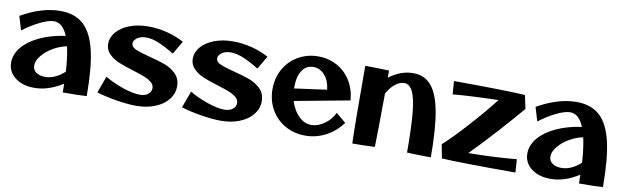

<svg xmlns="http://www.w3.org/2000/svg" viewBox="-40 -962 4430 1363"><g transform="rotate(10 2175.5 -280.0)"><path d="M428 2Q428 -41 427 -61Q324 5 222 5Q137 5 83.5 -36.5Q30 -78 30 -145Q30 -205 74.5 -257.5Q119 -310 198.5 -346.5Q278 -383 379 -397Q343 -485 280 -485Q242 -485 182 -456Q122 -427 60 -380L30 -480Q179 -565 312 -565Q416 -565 479 -508.5Q542 -452 571 -329Q600 -206 600 -2Q548 2 428 2ZM424 -147Q418 -249 401 -326Q350 -316 302.5 -288Q255 -260 225 -223Q195 -186 195 -152Q195 -121 219.5 -103Q244 -85 285 -85Q356 -85 424 -147Z M670 -41 714 -162Q772 -127 845.5 -102Q919 -77 967 -77Q1007 -77 1028.5 -95Q1050 -113 1050 -138Q1050 -162 1029.5 -179.5Q1009 -197 978.5 -209Q948 -221 894 -238Q827 -258 785.5 -275.5Q744 -293 714.5 -322.5Q685 -352 685 -395Q685 -440 717.5 -479Q750 -518 810 -541.5Q870 -565 948 -565Q1014 -565 1081.5 -548Q1149 -531 1205 -500L1149 -405Q1087 -443 1037.5 -464Q988 -485 945 -485Q904 -485 879.5 -467Q855 -449 855 -427Q855 -402 886.5 -388Q918 -374 987 -356Q1059 -338 1106 -320.5Q1153 -303 1186.5 -269Q1220 -235 1220 -181Q1220 -128 1186 -85.5Q1152 -43 1092 -19Q1032 5 956 5Q896 5 813.5 -8.5Q731 -22 670 -41Z M1280 -41 1324 -162Q1382 -127 1455.5 -102Q1529 -77 1577 -77Q1617 -77 1638.5 -95Q1660 -113 1660 -138Q1660 -162 1639.5 -179.5Q1619 -197 1588.5 -209Q1558 -221 1504 -238Q1437 -258 1395.5 -275.5Q1354 -293 1324.5 -322.5Q1295 -352 1295 -395Q1295 -440 1327.5 -479Q1360 -518 1420 -541.5Q1480 -565 1558 -565Q1624 -565 1691.5 -548Q1759 -531 1815 -500L1759 -405Q1697 -443 1647.5 -464Q1598 -485 1555 -485Q1514 -485 1489.5 -467Q1465 -449 1465 -427Q1465 -402 1496.5 -388Q1528 -374 1597 -356Q1669 -338 1716 -320.5Q1763 -303 1796.5 -269Q1830 -235 1830 -181Q1830 -128 1796 -85.5Q1762 -43 1702 -19Q1642 5 1566 5Q1506 5 1423.5 -8.5Q1341 -22 1280 -41Z M2369 -193 2440 -133Q2391 -67 2322 -31Q2253 5 2175 5Q2095 5 2029.5 -32Q1964 -69 1927 -134.5Q1890 -200 1890 -281Q1890 -361 1926.5 -426Q1963 -491 2027.5 -528Q2092 -565 2171 -565Q2246 -565 2307 -531.5Q2368 -498 2405.5 -437.5Q2443 -377 2450 -297L2053 -223Q2073 -157 2114 -117Q2155 -77 2205 -77Q2252 -77 2298 -109.5Q2344 -142 2369 -193ZM2040 -321V-311L2273 -343Q2266 -407 2232 -446Q2198 -485 2149 -485Q2098 -485 2069 -441.5Q2040 -398 2040 -321Z M3081 2Q2999 2 2909 -2Q2909 -181 2899 -286Q2889 -391 2866 -438Q2843 -485 2804 -485Q2772 -485 2739 -458.5Q2706 -432 2682 -387Q2680 -108 2677 -2Q2593 2 2515 2Q2510 -140 2510 -557Q2596 -557 2682 -553V-502Q2766 -565 2855 -565Q2937 -565 2986 -507.5Q3035 -450 3058 -326.5Q3081 -203 3081 2Z M3160 -4 3141 -103Q3210 -165 3310.5 -276.5Q3411 -388 3484 -482Q3400 -480 3307.5 -475.5Q3215 -471 3156 -465L3149 -560Q3318 -560 3463 -557Q3608 -554 3662 -550L3683 -453Q3615 -372 3519.5 -266.5Q3424 -161 3338 -74Q3529 -76 3685 -91L3691 4Q3288 4 3160 -4Z M4149 2Q4149 -41 4148 -61Q4045 5 3943 5Q3858 5 3804.5 -36.5Q3751 -78 3751 -145Q3751 -205 3795.5 -257.5Q3840 -310 3919.5 -346.5Q3999 -383 4100 -397Q4064 -485 4001 -485Q3963 -485 3903 -456Q3843 -427 3781 -380L3751 -480Q3900 -565 4033 -565Q4137 -565 4200 -508.5Q4263 -452 4292 -329Q4321 -206 4321 -2Q4269 2 4149 2ZM4145 -147Q4139 -249 4122 -326Q4071 -316 4023.5 -288Q3976 -260 3946 -223Q3916 -186 3916 -152Q3916 -121 3940.5 -103Q3965 -85 4006 -85Q4077 -85 4145 -147Z"/></g></svg>

Font: Otomanopee
Style: Regular
Weight: 400
Designer: Das Ende der Wildnis
Foundry: Gutenberg Labo
Version: Version 3.000